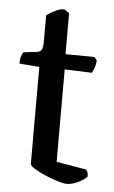

<svg xmlns="http://www.w3.org/2000/svg" viewBox="-50 -709 444 745"><g transform="rotate(5 171.5 -337.0)"><path d="M240 0Q228 0 204 -7Q180 -14 154.5 -25Q129 -36 111 -47Q93 -58 93 -65V-443L15 -449Q15 -467 19 -478.5Q23 -490 26 -494L78 -500Q93 -502 97.5 -512Q102 -522 102 -542V-645Q115 -655 134.5 -664.5Q154 -674 170 -674L190 -661V-501L303 -500L313 -487Q312 -471 307 -458Q302 -445 298 -438L192 -442V-82L309 -62Q311 -59 314 -53Q317 -47 317 -36Q310 -27 295.5 -18.5Q281 -10 266 -5Q251 0 240 0Z"/></g></svg>

Font: Texturina Medium 12pt Medium
Style: Regular
Weight: 500
Version: Version 1.002